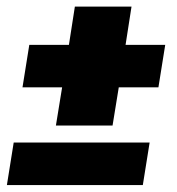

<svg xmlns="http://www.w3.org/2000/svg" viewBox="-27 -582 522 565"><path d="M193.3 -562.5H360L342.5 -450H459.2L439.2 -325H322.5L304.2 -212.5H137.5L155.8 -325H39.2L59.2 -450H175.8ZM13.3 -162.5H413.3L393.3 -37.5H-6.7Z"/></svg>

Font: BoonTook
Style: Italic
Weight: 400
Italic angle: -9°
Designer: Sungsit Sawaiwan
Foundry: FontUni
Version: Version 3.0